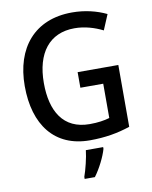

<svg xmlns="http://www.w3.org/2000/svg" viewBox="-100 -798 865 1092"><g transform="rotate(-10 332.5 -251.5)"><path d="M365 -384V-294H497V-96C467 -87 430 -81 382 -81C229 -81 165 -194 165 -356C165 -529 245 -633 390 -633C449 -633 505 -616 553 -592L590 -680C534 -707 466 -724 392 -724C175 -724 55 -578 55 -358C55 -133 164 10 367 10C455 10 529 -3 600 -27V-384ZM434 71V61H334C330 102 312 174 299 209V221H358C391 177 422 114 434 71Z"/></g></svg>

Font: Noto Sans Khmer SemiCondensed Medium
Style: Regular
Weight: 500
Width: 4
Designer: Danh Hong and the Monotype Design Team
Foundry: Monotype Imaging Inc.
Version: Version 2.004